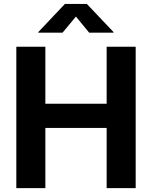

<svg xmlns="http://www.w3.org/2000/svg" viewBox="-20 -968 782 988"><path d="M64 0V-727.5H213.4V-434.1H528.8V-727.5H678.2V0H528.8V-309.6H213.4V0ZM301.8 -799.8H176.8V-802.7L314 -947.8H426.8L564.5 -802.7V-799.8H439L370.6 -882.8Z"/></svg>

Font: Inter 17pt
Style: Bold
Weight: 700
Version: Version 4.001;git-66647c0bb